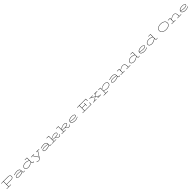

<svg xmlns="http://www.w3.org/2000/svg" viewBox="2203 -6449 12547 12547"><g transform="rotate(-45 8476.5 -175.5)"><path d="M56 0V-23H239V-496H56V-520H694Q777 -520 826 -478.5Q875 -437 875 -365Q875 -300 827 -257Q779 -214 694 -214H264V-23H456V0ZM701 -496H264V-237H701Q766 -237 808 -272Q850 -307 850 -365Q850 -425 809.5 -460.5Q769 -496 701 -496Z M1222 10Q1128 10 1076.5 -17.5Q1025 -45 1025 -94Q1025 -150 1088.5 -179.5Q1152 -209 1263 -209Q1350 -209 1422.5 -199Q1495 -189 1557 -177V-197Q1557 -260 1507.5 -301.5Q1458 -343 1350 -343Q1272 -343 1198 -326.5Q1124 -310 1046 -286L1040 -310Q1122 -337 1198.5 -352Q1275 -367 1350 -367Q1468 -367 1525 -319.5Q1582 -272 1582 -197V-93Q1582 -53 1601.5 -33.5Q1621 -14 1646 -14Q1686 -14 1714 -38L1727 -19Q1710 -6 1689 2Q1668 10 1645 10Q1611 10 1587.5 -11Q1564 -32 1559 -71Q1479 -31 1390.5 -10.5Q1302 10 1222 10ZM1050 -96Q1050 -56 1095 -35Q1140 -14 1222 -14Q1300 -14 1386.5 -34.5Q1473 -55 1557 -93V-155Q1495 -168 1420 -177Q1345 -186 1263 -186Q1164 -186 1107 -162Q1050 -138 1050 -96Z M2058 11Q1951 11 1885.5 -34.5Q1820 -80 1820 -161Q1820 -226 1862 -271.5Q1904 -317 1973 -341.5Q2042 -366 2124 -366Q2213 -366 2286.5 -343Q2360 -320 2414 -292V-497H2231V-520H2439V-94Q2439 -53 2458.5 -33.5Q2478 -14 2502 -14Q2523 -14 2539.5 -20Q2556 -26 2574 -39L2584 -19Q2565 -6 2544.5 2Q2524 10 2501 10Q2463 10 2438.5 -17.5Q2414 -45 2414 -94V-127Q2330 -68 2241.5 -28.5Q2153 11 2058 11ZM1845 -161Q1845 -96 1901.5 -54.5Q1958 -13 2058 -13Q2141 -13 2232 -52Q2323 -91 2414 -153V-268Q2358 -296 2282 -319.5Q2206 -343 2124 -343Q2048 -343 1984.5 -320.5Q1921 -298 1883 -257Q1845 -216 1845 -161Z M2834 180Q2786 180 2751.5 167.5Q2717 155 2679 139L2687 116Q2725 134 2759 145.5Q2793 157 2835 157Q2888 157 2926 128.5Q2964 100 2997 49L3011 27L2772 -334H2649V-357H2922V-334H2800L3026 3L3241 -334H3124V-357H3396V-334H3269L3025 49Q2990 105 2944.5 142.5Q2899 180 2834 180Z M3693 10Q3599 10 3547.5 -17.5Q3496 -45 3496 -94Q3496 -150 3559.5 -179.5Q3623 -209 3734 -209Q3821 -209 3893.5 -199Q3966 -189 4028 -177V-197Q4028 -260 3978.5 -301.5Q3929 -343 3821 -343Q3743 -343 3669 -326.5Q3595 -310 3517 -286L3511 -310Q3593 -337 3669.5 -352Q3746 -367 3821 -367Q3939 -367 3996 -319.5Q4053 -272 4053 -197V-93Q4053 -53 4072.5 -33.5Q4092 -14 4117 -14Q4157 -14 4185 -38L4198 -19Q4181 -6 4160 2Q4139 10 4116 10Q4082 10 4058.5 -11Q4035 -32 4030 -71Q3950 -31 3861.5 -10.5Q3773 10 3693 10ZM3521 -96Q3521 -56 3566 -35Q3611 -14 3693 -14Q3771 -14 3857.5 -34.5Q3944 -55 4028 -93V-155Q3966 -168 3891 -177Q3816 -186 3734 -186Q3635 -186 3578 -162Q3521 -138 3521 -96Z M4241 0V-23H4422V-496H4241V-520H4447V-240Q4531 -296 4619.5 -331Q4708 -366 4793 -366Q4874 -366 4920.5 -339Q4967 -312 4967 -264Q4967 -202 4896.5 -169.5Q4826 -137 4705 -134Q4754 -73 4796 -38.5Q4838 -4 4896 -4Q4940 -4 4975 -29.5Q5010 -55 5020 -104L5041 -99Q5031 -48 4993 -14Q4955 20 4895 20Q4830 20 4777.5 -24.5Q4725 -69 4679 -134Q4610 -134 4547.5 -142Q4485 -150 4447 -157V-23H4630V0ZM4788 -343Q4705 -343 4618 -308.5Q4531 -274 4447 -219V-175Q4473 -172 4512.5 -168Q4552 -164 4597 -161Q4642 -158 4683 -158Q4759 -158 4817.5 -170Q4876 -182 4909 -205Q4942 -228 4942 -262Q4942 -303 4900.5 -323Q4859 -343 4788 -343Z M5131 0V-23H5312V-496H5131V-520H5337V-240Q5421 -296 5509.5 -331Q5598 -366 5683 -366Q5764 -366 5810.5 -339Q5857 -312 5857 -264Q5857 -202 5786.5 -169.5Q5716 -137 5595 -134Q5644 -73 5686 -38.5Q5728 -4 5786 -4Q5830 -4 5865 -29.5Q5900 -55 5910 -104L5931 -99Q5921 -48 5883 -14Q5845 20 5785 20Q5720 20 5667.5 -24.5Q5615 -69 5569 -134Q5500 -134 5437.5 -142Q5375 -150 5337 -157V-23H5520V0ZM5678 -343Q5595 -343 5508 -308.5Q5421 -274 5337 -219V-175Q5363 -172 5402.5 -168Q5442 -164 5487 -161Q5532 -158 5573 -158Q5649 -158 5707.5 -170Q5766 -182 5799 -205Q5832 -228 5832 -262Q5832 -303 5790.5 -323Q5749 -343 5678 -343Z M6361 11Q6280 11 6214.5 -10.5Q6149 -32 6110 -73Q6071 -114 6071 -171Q6071 -218 6098 -254.5Q6125 -291 6171 -316Q6217 -341 6274 -353.5Q6331 -366 6391 -366Q6504 -366 6573.5 -336Q6643 -306 6643 -250Q6643 -211 6611.5 -187Q6580 -163 6526.5 -151.5Q6473 -140 6405 -140Q6325 -140 6250 -154Q6175 -168 6098 -194Q6096 -183 6096 -171Q6096 -124 6130.5 -88.5Q6165 -53 6225 -33.5Q6285 -14 6361 -13Q6454 -12 6522.5 -33.5Q6591 -55 6646 -89L6657 -69Q6600 -34 6531.5 -11.5Q6463 11 6361 11ZM6391 -343Q6327 -343 6267 -327.5Q6207 -312 6163.5 -283Q6120 -254 6104 -212Q6252 -164 6405 -164Q6465 -164 6513.5 -172Q6562 -180 6590 -199Q6618 -218 6618 -250Q6618 -294 6557 -318.5Q6496 -343 6391 -343Z M7070 0V-23H7253V-496H7070V-520H7876V-337H7851V-496H7278V-284H7586V-392H7611V-153H7586V-261H7278V-23H7852V-183H7876V0Z M8658 -334 8425 -180 8662 -23H8771V0H8462V-23H8621L8404 -168L8187 -23H8350V0H8041V-23H8151L8387 -179L8151 -334H8041V-357H8350V-334H8192L8408 -191L8623 -334H8462V-357H8771V-334Z M8856 165V142H9037V-334H8856V-357H9062V-228Q9146 -287 9234.5 -326.5Q9323 -366 9417 -366Q9525 -366 9590.5 -321Q9656 -276 9656 -195Q9656 -131 9614 -85Q9572 -39 9503 -14Q9434 11 9352 11Q9262 11 9188.5 -12.5Q9115 -36 9062 -65V142H9254V165ZM9417 -343Q9334 -343 9243.5 -304.5Q9153 -266 9062 -204V-87Q9117 -58 9193 -35Q9269 -12 9352 -13Q9428 -12 9491.5 -34.5Q9555 -57 9593 -98.5Q9631 -140 9631 -195Q9631 -261 9574.5 -302Q9518 -343 9417 -343Z M10023 10Q9929 10 9877.5 -17.5Q9826 -45 9826 -94Q9826 -150 9889.5 -179.5Q9953 -209 10064 -209Q10151 -209 10223.5 -199Q10296 -189 10358 -177V-197Q10358 -260 10308.5 -301.5Q10259 -343 10151 -343Q10073 -343 9999 -326.5Q9925 -310 9847 -286L9841 -310Q9923 -337 9999.5 -352Q10076 -367 10151 -367Q10269 -367 10326 -319.5Q10383 -272 10383 -197V-93Q10383 -53 10402.5 -33.5Q10422 -14 10447 -14Q10487 -14 10515 -38L10528 -19Q10511 -6 10490 2Q10469 10 10446 10Q10412 10 10388.5 -11Q10365 -32 10360 -71Q10280 -31 10191.5 -10.5Q10103 10 10023 10ZM9851 -96Q9851 -56 9896 -35Q9941 -14 10023 -14Q10101 -14 10187.5 -34.5Q10274 -55 10358 -93V-155Q10296 -168 10221 -177Q10146 -186 10064 -186Q9965 -186 9908 -162Q9851 -138 9851 -96Z M10591 0V-23H10773V-334H10591V-357H10798V-222Q10823 -242 10856.5 -267Q10890 -292 10930.5 -314.5Q10971 -337 11015.5 -351.5Q11060 -366 11108 -366Q11187 -366 11231.5 -333.5Q11276 -301 11294.5 -248.5Q11313 -196 11313 -135V-23H11485V0H11128V-23H11288V-135Q11288 -173 11280.5 -210Q11273 -247 11253.5 -277Q11234 -307 11198.5 -325Q11163 -343 11108 -343Q11060 -343 11015.5 -328Q10971 -313 10930.5 -290.5Q10890 -268 10856.5 -243Q10823 -218 10798 -198V-23H10958V0Z M11816 11Q11709 11 11643.5 -34.5Q11578 -80 11578 -161Q11578 -226 11620 -271.5Q11662 -317 11731 -341.5Q11800 -366 11882 -366Q11971 -366 12044.5 -343Q12118 -320 12172 -292V-497H11989V-520H12197V-94Q12197 -53 12216.5 -33.5Q12236 -14 12260 -14Q12281 -14 12297.5 -20Q12314 -26 12332 -39L12342 -19Q12323 -6 12302.5 2Q12282 10 12259 10Q12221 10 12196.5 -17.5Q12172 -45 12172 -94V-127Q12088 -68 11999.5 -28.5Q11911 11 11816 11ZM11603 -161Q11603 -96 11659.5 -54.5Q11716 -13 11816 -13Q11899 -13 11990 -52Q12081 -91 12172 -153V-268Q12116 -296 12040 -319.5Q11964 -343 11882 -343Q11806 -343 11742.5 -320.5Q11679 -298 11641 -257Q11603 -216 11603 -161Z M12772 11Q12691 11 12625.5 -10.5Q12560 -32 12521 -73Q12482 -114 12482 -171Q12482 -218 12509 -254.5Q12536 -291 12582 -316Q12628 -341 12685 -353.5Q12742 -366 12802 -366Q12915 -366 12984.5 -336Q13054 -306 13054 -250Q13054 -211 13022.5 -187Q12991 -163 12937.5 -151.5Q12884 -140 12816 -140Q12736 -140 12661 -154Q12586 -168 12509 -194Q12507 -183 12507 -171Q12507 -124 12541.5 -88.5Q12576 -53 12636 -33.5Q12696 -14 12772 -13Q12865 -12 12933.5 -33.5Q13002 -55 13057 -89L13068 -69Q13011 -34 12942.5 -11.5Q12874 11 12772 11ZM12802 -343Q12738 -343 12678 -327.5Q12618 -312 12574.5 -283Q12531 -254 12515 -212Q12663 -164 12816 -164Q12876 -164 12924.5 -172Q12973 -180 13001 -199Q13029 -218 13029 -250Q13029 -294 12968 -318.5Q12907 -343 12802 -343Z M13471 11Q13364 11 13298.5 -34.5Q13233 -80 13233 -161Q13233 -226 13275 -271.5Q13317 -317 13386 -341.5Q13455 -366 13537 -366Q13626 -366 13699.5 -343Q13773 -320 13827 -292V-497H13644V-520H13852V-94Q13852 -53 13871.5 -33.5Q13891 -14 13915 -14Q13936 -14 13952.5 -20Q13969 -26 13987 -39L13997 -19Q13978 -6 13957.5 2Q13937 10 13914 10Q13876 10 13851.5 -17.5Q13827 -45 13827 -94V-127Q13743 -68 13654.5 -28.5Q13566 11 13471 11ZM13258 -161Q13258 -96 13314.5 -54.5Q13371 -13 13471 -13Q13554 -13 13645 -52Q13736 -91 13827 -153V-268Q13771 -296 13695 -319.5Q13619 -343 13537 -343Q13461 -343 13397.5 -320.5Q13334 -298 13296 -257Q13258 -216 13258 -161Z M14788 10Q14680 10 14593 -22Q14506 -54 14455 -114.5Q14404 -175 14404 -260Q14404 -346 14455 -406.5Q14506 -467 14593 -499Q14680 -531 14788 -531Q14896 -531 14982.5 -499Q15069 -467 15119.5 -406.5Q15170 -346 15170 -260Q15170 -175 15119.5 -114.5Q15069 -54 14982.5 -22Q14896 10 14788 10ZM14788 -14Q14891 -14 14971.5 -43.5Q15052 -73 15098.5 -128Q15145 -183 15145 -260Q15145 -338 15098.5 -393Q15052 -448 14971.5 -477.5Q14891 -507 14788 -507Q14685 -507 14603.5 -477.5Q14522 -448 14475.5 -393Q14429 -338 14429 -260Q14429 -183 14475.5 -128Q14522 -73 14603.5 -43.5Q14685 -14 14788 -14Z M15295 0V-23H15477V-334H15295V-357H15502V-222Q15527 -242 15560.5 -267Q15594 -292 15634.5 -314.5Q15675 -337 15719.5 -351.5Q15764 -366 15812 -366Q15891 -366 15935.5 -333.5Q15980 -301 15998.5 -248.5Q16017 -196 16017 -135V-23H16189V0H15832V-23H15992V-135Q15992 -173 15984.5 -210Q15977 -247 15957.5 -277Q15938 -307 15902.5 -325Q15867 -343 15812 -343Q15764 -343 15719.5 -328Q15675 -313 15634.5 -290.5Q15594 -268 15560.5 -243Q15527 -218 15502 -198V-23H15662V0Z M16572 11Q16491 11 16425.5 -10.5Q16360 -32 16321 -73Q16282 -114 16282 -171Q16282 -218 16309 -254.5Q16336 -291 16382 -316Q16428 -341 16485 -353.5Q16542 -366 16602 -366Q16715 -366 16784.5 -336Q16854 -306 16854 -250Q16854 -211 16822.5 -187Q16791 -163 16737.5 -151.5Q16684 -140 16616 -140Q16536 -140 16461 -154Q16386 -168 16309 -194Q16307 -183 16307 -171Q16307 -124 16341.5 -88.5Q16376 -53 16436 -33.5Q16496 -14 16572 -13Q16665 -12 16733.5 -33.5Q16802 -55 16857 -89L16868 -69Q16811 -34 16742.5 -11.5Q16674 11 16572 11ZM16602 -343Q16538 -343 16478 -327.5Q16418 -312 16374.5 -283Q16331 -254 16315 -212Q16463 -164 16616 -164Q16676 -164 16724.5 -172Q16773 -180 16801 -199Q16829 -218 16829 -250Q16829 -294 16768 -318.5Q16707 -343 16602 -343Z"/></g></svg>

Font: Padyakke Expanded One
Style: Regular
Weight: 400
Designer: James Puckett
Foundry: Dunwich Type Founders
Version: Version 1.500; ttfautohint (v1.8.4.7-5d5b)